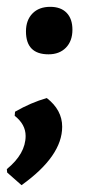

<svg xmlns="http://www.w3.org/2000/svg" viewBox="-21 -416 270 562"><path d="M126 -396Q157 -396 174 -378.5Q191 -361 191 -329Q191 -296 172 -276.5Q153 -257 121 -257Q55 -257 55 -324Q55 -357 74 -376.5Q93 -396 126 -396ZM116 -129Q161 -94 161 -45Q161 41 42 126L0 89L-1 79Q54 34 54 -18Q54 -52 22 -77L23 -89Q70 -116 116 -129Z"/></svg>

Font: Alegreya Sans SC
Style: Bold Italic
Weight: 700
Italic angle: -7°
Designer: Juan Pablo del Peral
Foundry: Huerta Tipografica
Version: Version 2.007